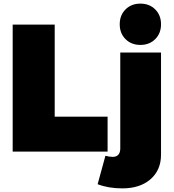

<svg xmlns="http://www.w3.org/2000/svg" viewBox="-20 -837 963 1060"><path d="M50 -701H282V-193H574V0H50ZM600 29Q621 30 632.5 18Q644 6 644 -17V-547H869V17Q869 102 811 152.5Q753 203 655 203Q579 203 519 180L562 23Q586 29 600 29ZM755 -817Q805 -817 837 -785Q869 -753 869 -703Q869 -653 837 -621Q805 -589 755 -589Q705 -589 673 -621Q641 -653 641 -703Q641 -753 673 -785Q705 -817 755 -817Z"/></svg>

Font: Argentum Sans Black
Style: Regular
Weight: 900
Designer: Julieta Ulanovsky (Modified by Cristiano Sobral)
Foundry: Julieta Ulanovsky
Version: Version 1.000; ttfautohint (v1.5.65-e2d9)